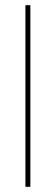

<svg xmlns="http://www.w3.org/2000/svg" viewBox="-20 -720 217 740"><path d="M97 0V-700H78V0Z"/></svg>

Font: Advent Pro
Style: Thin
Weight: 100
Designer: Andreas Kalpakidis
Foundry: Andreas Kalpakidis
Version: Version 2.002 2007